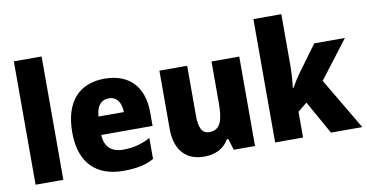

<svg xmlns="http://www.w3.org/2000/svg" viewBox="-74 -957 2224 1165"><g transform="rotate(-10 1037.5 -375.0)"><path d="M233 0V-760H62V0Z M584 -561C431 -561 336 -465 336 -272C336 -82 439 10 602 10C684 10 740 -2 791 -30V-159C734 -130 686 -117 623 -117C548 -117 509 -158 507 -228H823V-310C823 -474 733 -561 584 -561ZM590 -439C639 -439 665 -400 666 -341H510C514 -409 545 -439 590 -439Z M1414 -551H1243V-296C1243 -191 1226 -131 1156 -131C1111 -131 1093 -169 1093 -244V-551H922V-192C922 -55 994 10 1100 10C1165 10 1221 -14 1252 -69H1262L1283 0H1414Z M1710 -451V-760H1538V0H1710V-159L1767 -205L1882 0H2075L1887 -318L2065 -551H1876L1758 -390C1742 -368 1719 -332 1705 -307H1701C1707 -351 1710 -406 1710 -451Z"/></g></svg>

Font: Noto Sans Bengali SemiCondensed ExtraBold
Style: Regular
Weight: 800
Width: 4
Designer: Joana Ranito - Universal Thirst; Jelle Bosma - Monotype Design Team
Foundry: Universal Thirst ehf.
Version: Version 3.000